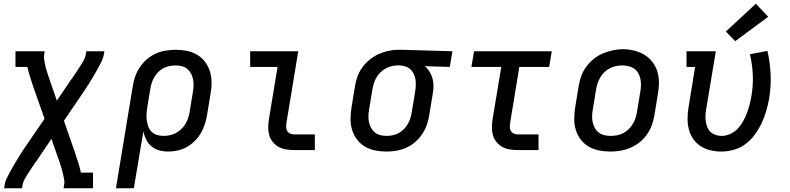

<svg xmlns="http://www.w3.org/2000/svg" viewBox="-20 -805 4240 1030"><path d="M2 205 5 187Q7 170 15 154Q23 138 31 122.5Q39 107 48 91.5Q57 76 66.5 60.5Q76 45 85 30Q94 15 104 0L219 -168L160 -335Q151 -362 142 -390Q133 -418 127 -446H63V-530H220L217 -512Q215 -498 217 -485Q219 -472 221.5 -459.5Q224 -447 227.5 -435Q231 -423 235 -411Q239 -399 243 -387Q247 -375 251 -363L285 -265L358 -373Q361 -377 364 -381Q367 -385 370 -389Q380 -404 390 -419Q400 -434 409.5 -449Q419 -464 428 -479.5Q437 -495 440 -512L443 -530H540L537 -512Q534 -495 526.5 -479Q519 -463 510.5 -447.5Q502 -432 493 -416.5Q484 -401 475 -385.5Q466 -370 456.5 -355Q447 -340 437 -325L323 -157L381 10Q390 37 399 65Q408 93 414 121H479V205H321L324 187Q327 173 324.5 160Q322 147 319.5 134.5Q317 122 313.5 110Q310 98 306.5 86Q303 74 299 62Q295 50 290 38L256 -60L183 48Q181 52 178 56Q175 60 172 64H171Q161 79 151 94Q141 109 131.5 124Q122 139 113 154.5Q104 170 101 187L98 205Z M602 205 692 -341Q696 -368 705 -394Q714 -420 730 -444Q746 -468 768 -487Q790 -506 815.5 -517.5Q841 -529 868.5 -533.5Q896 -538 922 -538Q953 -538 983 -532Q1013 -526 1038 -511Q1063 -496 1080.5 -472.5Q1098 -449 1106.5 -420.5Q1115 -392 1115 -361Q1115 -330 1109 -299L1091 -189Q1087 -164 1079 -139Q1071 -114 1057.5 -91Q1044 -68 1024.5 -48.5Q1005 -29 981.5 -16Q958 -3 932.5 2.5Q907 8 882 8Q857 8 833.5 1.5Q810 -5 792.5 -20Q775 -35 764.5 -56Q754 -77 749 -100L698 205ZM857 -76Q874 -76 890.5 -79.5Q907 -83 922.5 -91Q938 -99 951.5 -111.5Q965 -124 974 -139Q983 -154 988.5 -170Q994 -186 997 -203L1015 -313Q1018 -330 1018.5 -347.5Q1019 -365 1015.5 -381Q1012 -397 1004 -411.5Q996 -426 983.5 -436Q971 -446 954.5 -450Q938 -454 921 -454Q905 -454 888 -450.5Q871 -447 856 -439Q841 -431 828.5 -418Q816 -405 807.5 -390.5Q799 -376 794 -360Q789 -344 786 -327L770 -228Q767 -210 766 -192.5Q765 -175 767.5 -158Q770 -141 776 -125Q782 -109 794 -97.5Q806 -86 822.5 -81Q839 -76 857 -76Z M1557 0Q1535 0 1514 -3.5Q1493 -7 1475.5 -16.5Q1458 -26 1444.5 -42Q1431 -58 1425 -77.5Q1419 -97 1419 -118.5Q1419 -140 1422 -162L1469 -446H1322V-530H1580L1517 -148Q1515 -136 1515 -124.5Q1515 -113 1520 -103.5Q1525 -94 1535.5 -89Q1546 -84 1557 -84H1669V0Z M2053 8Q2022 8 1992 2Q1962 -4 1937 -19Q1912 -34 1894.5 -57.5Q1877 -81 1868.5 -109.5Q1860 -138 1860.5 -169Q1861 -200 1866 -231L1884 -341Q1888 -368 1897.5 -394Q1907 -420 1923.5 -443Q1940 -466 1962.5 -484.5Q1985 -503 2010.5 -514.5Q2036 -526 2063 -532Q2090 -538 2117 -538Q2121 -538 2125 -538Q2129 -538 2133 -538L2407 -530L2393 -446L2259 -450Q2274 -437 2284.5 -420Q2295 -403 2300.5 -383Q2306 -363 2305.5 -341.5Q2305 -320 2301 -299L2283 -189Q2279 -162 2270 -136Q2261 -110 2245 -86Q2229 -62 2207 -43Q2185 -24 2159.5 -12.5Q2134 -1 2106.5 3.5Q2079 8 2053 8ZM2054 -76Q2071 -76 2087.5 -79.5Q2104 -83 2119 -91Q2134 -99 2146.5 -112Q2159 -125 2167.5 -139.5Q2176 -154 2181 -170Q2186 -186 2189 -203L2207 -313Q2210 -329 2210.5 -345.5Q2211 -362 2209 -377Q2207 -392 2200.5 -406.5Q2194 -421 2183.5 -431.5Q2173 -442 2158 -447.5Q2143 -453 2127 -454H2119Q2117 -454 2115 -454Q2113 -454 2111 -454Q2095 -454 2078.5 -449.5Q2062 -445 2047.5 -437Q2033 -429 2020.5 -416.5Q2008 -404 1999.5 -389.5Q1991 -375 1986 -359Q1981 -343 1978 -327L1960 -217Q1957 -200 1956.5 -182.5Q1956 -165 1959.5 -149Q1963 -133 1971 -118.5Q1979 -104 1991.5 -94Q2004 -84 2020.5 -80Q2037 -76 2054 -76Z M2757 0Q2735 0 2714 -3.5Q2693 -7 2675.5 -16.5Q2658 -26 2644.5 -42Q2631 -58 2625 -77.5Q2619 -97 2619 -118.5Q2619 -140 2622 -162L2669 -446H2509L2523 -530H2940L2926 -446H2766L2717 -148Q2715 -136 2715 -124.5Q2715 -113 2720 -103.5Q2725 -94 2735.5 -89Q2746 -84 2757 -84H2869V0Z M3254 8Q3223 8 3193 2Q3163 -4 3137.5 -19Q3112 -34 3094.5 -57.5Q3077 -81 3068.5 -109.5Q3060 -138 3060.5 -169Q3061 -200 3066 -231L3084 -341Q3088 -368 3097.5 -395Q3107 -422 3124 -445.5Q3141 -469 3164 -488Q3187 -507 3213.5 -518Q3240 -529 3267 -535Q3294 -541 3322 -541Q3353 -541 3382.5 -533.5Q3412 -526 3437 -511Q3462 -496 3480 -472.5Q3498 -449 3506.5 -420.5Q3515 -392 3515 -361Q3515 -330 3509 -299L3491 -189Q3487 -162 3477.5 -135.5Q3468 -109 3451.5 -85Q3435 -61 3412 -42.5Q3389 -24 3362.5 -12.5Q3336 -1 3308.5 3.5Q3281 8 3254 8ZM3255 -76Q3272 -76 3289 -79Q3306 -82 3322 -90Q3338 -98 3351 -110.5Q3364 -123 3373.5 -138Q3383 -153 3388.5 -169.5Q3394 -186 3397 -203L3415 -313Q3418 -330 3418.5 -347.5Q3419 -365 3415.5 -381.5Q3412 -398 3404 -412.5Q3396 -427 3382.5 -436.5Q3369 -446 3352 -450Q3335 -454 3318 -454Q3301 -454 3284.5 -450.5Q3268 -447 3252 -439Q3236 -431 3223 -418.5Q3210 -406 3201 -391Q3192 -376 3186.5 -360Q3181 -344 3178 -327L3160 -217Q3157 -200 3156.5 -182.5Q3156 -165 3159.5 -149Q3163 -133 3171 -118.5Q3179 -104 3192 -94Q3205 -84 3221.5 -80Q3238 -76 3255 -76Q3255 -76 3255 -76Q3255 -76 3255 -76Z M3849 8Q3819 8 3790 1Q3761 -6 3737.5 -21.5Q3714 -37 3698 -61Q3682 -85 3675 -112.5Q3668 -140 3668.5 -170.5Q3669 -201 3674 -231L3709 -446H3663V-530H3820L3768 -217Q3765 -201 3764.5 -184.5Q3764 -168 3766.5 -152Q3769 -136 3775 -121.5Q3781 -107 3792.5 -96.5Q3804 -86 3819 -81Q3834 -76 3851 -76Q3874 -76 3896.5 -86Q3919 -96 3936.5 -114Q3954 -132 3966 -153.5Q3978 -175 3986.5 -197.5Q3995 -220 4001 -243Q4007 -266 4011 -289Q4021 -347 4018.5 -403Q4016 -459 4003 -514L4097 -532Q4111 -470 4114 -406Q4117 -342 4106 -276Q4100 -242 4090.5 -209.5Q4081 -177 4066 -145Q4051 -113 4029.5 -83.5Q4008 -54 3979.5 -32.5Q3951 -11 3916.5 -1.5Q3882 8 3849 8ZM3924 -584 3874 -636 4035 -785 4101 -715Z"/></svg>

Font: Iosevka Curly Slab MdEx
Style: Italic
Weight: 500
Width: 7
Italic angle: -9°
Monospace: yes
Designer: Belleve Invis
Foundry: Belleve Invis
Version: Version 11.0.0; ttfautohint (v1.8.3)